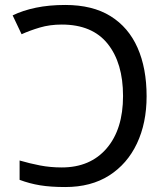

<svg xmlns="http://www.w3.org/2000/svg" viewBox="-20 -744 672 774"><path d="M243 10Q184 10 141.5 3Q99 -4 59 -19V-97Q100 -85 141.5 -77Q183 -69 229 -69Q344 -69 410 -146Q476 -223 476 -357Q476 -490 414 -567.5Q352 -645 229 -645Q181 -645 140.5 -633Q100 -621 67 -606L31 -682Q72 -702 125 -713Q178 -724 243 -724Q353 -724 425.5 -679Q498 -634 534.5 -551.5Q571 -469 571 -356Q571 -248 532 -165.5Q493 -83 420 -36.5Q347 10 243 10Z"/></svg>

Font: Noto IKEA Latin
Style: Regular
Weight: 400
Designer: Monotype Design Team
Foundry: Monotype Imaging Inc.
Version: Version 1.0